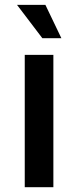

<svg xmlns="http://www.w3.org/2000/svg" viewBox="-20 -779 324 799"><path d="M202.1 0H83V-550.8H202.1ZM50.8 -758.8H168.9L235.4 -620.1H156.2Z"/></svg>

Font: Allerta
Style: Regular
Weight: 400
Designer: Matt McInerney
Foundry: Matt McInerney
Version: Version 1.0